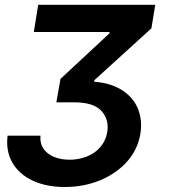

<svg xmlns="http://www.w3.org/2000/svg" viewBox="-20 -565 687 777"><path d="M10.7 -16H143.8Q139.9 29.8 174 55.8Q207.7 81.3 262.1 81.3Q288.7 81.3 314.1 74.2Q339.5 67.1 360.3 53.1Q381 39.1 395.2 17.9Q409.4 -3.2 414.1 -31.2Q422.2 -81 390.6 -116.1Q359 -150.9 279.8 -150.9H208.1L224.8 -245.7L423.3 -430.4V-435.4H116.8L134.6 -545.5H608.3L592.7 -450.3L361.5 -240.1V-234.4Q397 -231.5 425.8 -222.3Q454.5 -213.1 476.9 -198.2Q521.7 -168 539.1 -122.7Q556.5 -77.4 548.3 -24.5Q538 39.1 495 88.1Q473.4 112.6 445.8 131.7Q418.3 150.9 386.2 164.2Q354 177.6 317.8 184.7Q281.6 191.8 242.5 191.8Q168 191.8 112.9 166.2Q85.2 153.4 64.5 135.1Q43.7 116.8 30.4 93.8Q17 70.7 11.9 43.1Q6.7 15.6 10.7 -16Z"/></svg>

Font: Inter P Semi Bold
Style: Italic
Weight: 600
Italic angle: 9.39999°
Designer: Rasmus Andersson
Foundry: rsms
Version: Version 3.018;git-588b23468